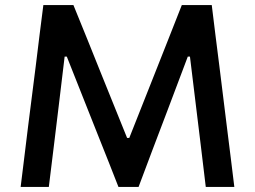

<svg xmlns="http://www.w3.org/2000/svg" viewBox="-20 -733 1000 753"><path d="M61 0Q68 -57 75 -113.5Q82 -170 90 -236L120 -472.5Q128 -538 135 -594.8Q142 -651.5 150 -713H268Q297 -642.5 323.2 -577.2Q349.5 -512 375.5 -447L478.5 -192H487L588 -447Q613.5 -512 639.2 -576.5Q665 -641 693 -713H810.5Q818 -652 825 -595.2Q832 -538.5 840.5 -472.5L870 -234Q878 -169.5 885 -114Q892 -58.5 899 0H787Q776.5 -87.5 767 -166.5Q757.5 -245.5 749 -314L725 -511H716.5L636.5 -299Q607 -221.5 577.8 -144.5Q548.5 -67.5 523.5 0H444.5Q428 -43 408 -93Q388 -143 367.2 -195.5Q346.5 -248 326.5 -298L242 -511H233.5L210 -315Q201.5 -246 192 -166.8Q182.5 -87.5 171.5 0Z"/></svg>

Font: Commissioner Thin Medium
Style: Regular
Weight: 500
Version: Version 1.000